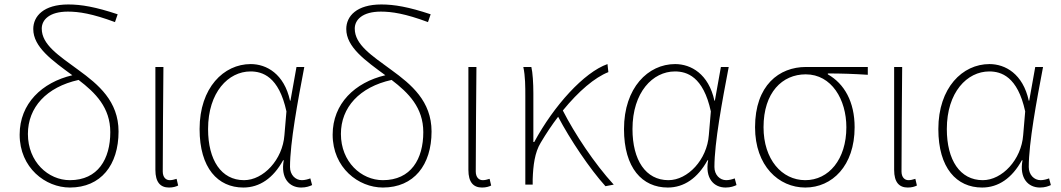

<svg xmlns="http://www.w3.org/2000/svg" viewBox="-20 -827 4751 860"><path d="M293 13C432 13 511 -88 511 -238C511 -374 420 -449 332 -513C242 -579 167 -627 167 -699C167 -738 201 -775 284 -775C333 -775 393 -766 495 -728L507 -763C408 -796 344 -807 286 -807C176 -807 129 -755 129 -697C129 -616 214 -556 304 -490C168 -458 68 -363 68 -224C68 -75 184 13 293 13ZM332 -469C408 -411 474 -345 474 -235C474 -115 419 -20 293 -20C196 -20 105 -102 105 -227C105 -346 188 -437 332 -469Z M737 13C755 13 768 9 778 4L771 -26C758 -22 750 -20 740 -20C723 -20 709 -33 709 -59C709 -217 711 -368 712 -527H676V-66C676 -10 699 13 737 13Z M1070 13C1143 13 1204 -29 1248 -109H1251C1236 -29 1276 13 1329 13C1352 13 1367 7 1378 2L1370 -28C1360 -24 1345 -20 1332 -20C1303 -20 1279 -44 1279 -79C1279 -188 1314 -375 1343 -527H1308L1281 -376H1279C1253 -496 1174 -540 1103 -540C982 -540 874 -434 874 -249C874 -74 956 13 1070 13ZM1073 -20C971 -20 912 -110 912 -249C912 -414 1003 -507 1102 -507C1155 -507 1229 -485 1263 -328L1254 -222C1246 -112 1160 -20 1073 -20Z M1695 13C1834 13 1913 -88 1913 -238C1913 -374 1822 -449 1734 -513C1644 -579 1569 -627 1569 -699C1569 -738 1603 -775 1686 -775C1735 -775 1795 -766 1897 -728L1909 -763C1810 -796 1746 -807 1688 -807C1578 -807 1531 -755 1531 -697C1531 -616 1616 -556 1706 -490C1570 -458 1470 -363 1470 -224C1470 -75 1586 13 1695 13ZM1734 -469C1810 -411 1876 -345 1876 -235C1876 -115 1821 -20 1695 -20C1598 -20 1507 -102 1507 -227C1507 -346 1590 -437 1734 -469Z M2139 13C2157 13 2170 9 2180 4L2173 -26C2160 -22 2152 -20 2142 -20C2125 -20 2111 -33 2111 -59C2111 -217 2113 -368 2114 -527H2078V-66C2078 -10 2101 13 2139 13Z M2692 7 2729 0C2642 -95 2554 -228 2501 -332C2572 -419 2644 -480 2705 -504L2701 -540C2596 -503 2461 -354 2373 -191H2369V-409C2369 -453 2366 -503 2360 -527H2324C2333 -486 2333 -438 2333 -396V0H2366V-24C2368 -85 2375 -144 2402 -188C2427 -230 2453 -269 2480 -304C2533 -203 2622 -70 2692 7Z M2971 13C3044 13 3105 -29 3149 -109H3152C3137 -29 3177 13 3230 13C3253 13 3268 7 3279 2L3271 -28C3261 -24 3246 -20 3233 -20C3204 -20 3180 -44 3180 -79C3180 -188 3215 -375 3244 -527H3209L3182 -376H3180C3154 -496 3075 -540 3004 -540C2883 -540 2775 -434 2775 -249C2775 -74 2857 13 2971 13ZM2974 -20C2872 -20 2813 -110 2813 -249C2813 -414 2904 -507 3003 -507C3056 -507 3130 -485 3164 -328L3155 -222C3147 -112 3061 -20 2974 -20Z M3587 13C3707 13 3808 -84 3808 -257C3808 -371 3762 -452 3688 -494V-498C3749 -498 3806 -496 3867 -492V-527H3590C3470 -527 3362 -445 3362 -257C3362 -84 3468 13 3587 13ZM3587 -20C3482 -20 3400 -113 3400 -257C3400 -413 3484 -494 3589 -494C3705 -494 3771 -381 3771 -257C3771 -113 3692 -20 3587 -20Z M4046 13C4064 13 4077 9 4087 4L4080 -26C4067 -22 4059 -20 4049 -20C4032 -20 4018 -33 4018 -59C4018 -217 4020 -368 4021 -527H3985V-66C3985 -10 4008 13 4046 13Z M4379 13C4452 13 4513 -29 4557 -109H4560C4545 -29 4585 13 4638 13C4661 13 4676 7 4687 2L4679 -28C4669 -24 4654 -20 4641 -20C4612 -20 4588 -44 4588 -79C4588 -188 4623 -375 4652 -527H4617L4590 -376H4588C4562 -496 4483 -540 4412 -540C4291 -540 4183 -434 4183 -249C4183 -74 4265 13 4379 13ZM4382 -20C4280 -20 4221 -110 4221 -249C4221 -414 4312 -507 4411 -507C4464 -507 4538 -485 4572 -328L4563 -222C4555 -112 4469 -20 4382 -20Z"/></svg>

Font: Noto Sans JP Thin
Style: Regular
Weight: 100
Designer: Ryoko NISHIZUKA 西塚涼子 (kana, bopomofo & ideographs); Paul D. Hunt (Latin, Greek & Cyrillic); Sandoll Communications 산돌커뮤니
Foundry: Adobe
Version: Version 2.004;hotconv 1.0.118;makeotfexe 2.5.65603